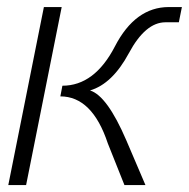

<svg xmlns="http://www.w3.org/2000/svg" viewBox="-20 -533 544 553"><path d="M157.7 -512.7 55.2 0H3.9L106.4 -512.7ZM338.4 0 290.5 -120.1Q245.6 -255.4 153.8 -255.4L159.7 -286.1Q252.4 -286.1 311 -399.4Q369.6 -512.7 466.3 -512.7H503.9L495.1 -468.8H456.5Q398.9 -468.8 351.3 -380.1Q303.7 -291.5 239.3 -272.5Q288.6 -257.3 343.8 -128.9L398.9 0Z"/></svg>

Font: Sansation Light
Style: Light Italic
Weight: 300
Designer: Bernd Montag
Version: Version 1.301